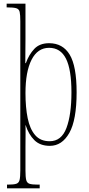

<svg xmlns="http://www.w3.org/2000/svg" viewBox="-20 -780 482 1040"><path d="M18 240V220H23Q54 220 68 215.5Q82 211 86 195Q90 179 90 144V-665Q90 -700 86.5 -715.5Q83 -731 68 -735.5Q53 -740 18 -740H16V-760H118V-567Q118 -535 117.5 -502.5Q117 -470 117 -438H120Q137 -485 166 -515.5Q195 -546 246 -546Q320 -546 357.5 -484Q395 -422 395 -280Q395 -130 355.5 -60Q316 10 250 10Q197 10 166 -21Q135 -52 119 -102H118Q119 -83 118.5 -52.5Q118 -22 118 14V144Q118 179 122 195Q126 211 140 215.5Q154 220 184 220H195V240ZM249 -15Q313 -15 340 -87Q367 -159 367 -280Q367 -403 337.5 -462Q308 -521 246 -521Q184 -521 151 -456.5Q118 -392 118 -276Q118 -198 130 -139.5Q142 -81 170.5 -48Q199 -15 249 -15Z"/></svg>

Font: Noto Serif Tamil ExtraCondensed Thin
Style: Regular
Weight: 100
Width: 2
Designer: Indian Type Foundry, Tom Grace, and the Monotype Design Team
Foundry: Monotype Imaging Inc.
Version: Version 2.004; ttfautohint (v1.8.4.7-5d5b)